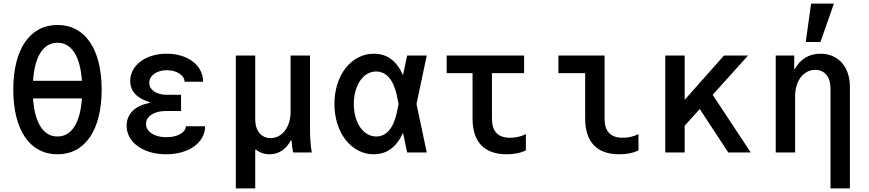

<svg xmlns="http://www.w3.org/2000/svg" viewBox="-20 -849 4840 1069"><path d="M300 10C454 10 546 -125 546 -350C546 -575 454 -710 300 -710C146 -710 54 -575 54 -350C54 -125 146 10 300 10ZM300 -89C221 -89 173 -165 164 -301H436C427 -165 379 -89 300 -89ZM300 -611C379 -611 427 -535 436 -399H164C173 -535 221 -611 300 -611Z M1008 -394H1111C1111 -485 1026 -550 908 -550C790 -550 705 -485 705 -398C705 -342 741 -302 814 -280V-276C732 -261 685 -215 685 -149C685 -57 777 10 905 10C1031 10 1122 -55 1122 -146H1015C1013 -110 967 -85 906 -85C839 -85 793 -116 793 -159C793 -202 838 -231 904 -231H988V-321H911C851 -321 811 -348 811 -388C811 -428 852 -458 909 -458C964 -458 1006 -431 1008 -394Z M1293 200H1401V-16H1405C1426 1 1452 10 1481 10C1532 10 1574 -18 1599 -67H1603C1605 -42 1608 -20 1612 0H1716C1709 -40 1706 -84 1706 -130V-540H1598V-226C1598 -143 1551 -80 1487 -80C1435 -80 1401 -121 1401 -184V-540H1293Z M2062 -550C1936 -550 1842 -431 1842 -270C1842 -110 1936 10 2061 10C2133 10 2187 -29 2223 -108H2224L2247 0H2356L2299 -270L2356 -540H2247L2224 -432H2223C2188 -511 2134 -550 2062 -550ZM2189 -220C2170 -134 2130 -89 2075 -89C2003 -89 1950 -165 1950 -270C1950 -375 2003 -451 2074 -451C2130 -451 2170 -406 2189 -320L2199 -270Z M2719 -189V-442H2898V-540H2467V-442H2611V-189C2611 -59 2676 10 2801 10C2841 10 2879 3 2908 -12V-102C2879 -88 2849 -82 2821 -82C2752 -82 2719 -117 2719 -189Z M3346 -540H3089V-442H3238V-189C3238 -59 3303 10 3428 10C3468 10 3506 3 3535 -12V-102C3506 -88 3476 -82 3448 -82C3379 -82 3346 -117 3346 -189Z M3684 0H3792V-149L3876 -242L4035 0H4160L3948 -321L4145 -540H4011L3792 -293V-540H3684Z M4299 0H4407V-314C4407 -399 4454 -460 4519 -460C4572 -460 4604 -420 4604 -356V200H4712V-365C4712 -477 4647 -550 4548 -550C4484 -550 4435 -519 4406 -465H4402V-540H4299ZM4623 -829H4496L4466 -615H4548Z"/></svg>

Font: CommitMono
Style: 600Regular
Weight: 600
Monospace: yes
Designer: Eigil Nikolajsen
Foundry: Eigil Nikolajsen
Version: Version 1.143